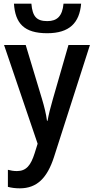

<svg xmlns="http://www.w3.org/2000/svg" viewBox="-20 -786 512 1046"><path d="M422 -766H326C320 -698 291 -671 238 -671C180 -671 157 -695 151 -766H56C63 -659 111 -605 237 -605C359 -605 413 -662 422 -766ZM2 -541 185 -3 169 48C148 115 123 146 72 146C55 146 37 143 23 139V232C42 237 63 240 88 240C181 240 237 184 274 70L470 -541H353L268 -246C255 -202 245 -161 239 -128H236C231 -166 221 -206 209 -246L120 -541Z"/></svg>

Font: Noto Sans UI SemiCondensed Medium
Style: Regular
Weight: 500
Width: 4
Designer: Monotype Design Team
Foundry: Monotype Imaging Inc.
Version: Version 1.901